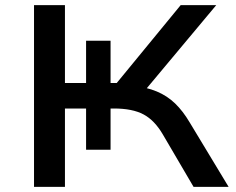

<svg xmlns="http://www.w3.org/2000/svg" viewBox="-20 -725 915 745"><path d="M112 0V-705H232V-403H314V-567H409V-403H433L681 -705H819L534 -364L493 -393Q548 -387 588.5 -370Q629 -353 659.5 -323.5Q690 -294 716 -250L867 0H731L612 -203Q580 -258 537 -281Q494 -304 422 -304H390L409 -316V-144H314V-304H232V0Z"/></svg>

Font: Nunito Sans 10pt Expanded SemiBold
Style: Regular
Weight: 600
Width: 7
Designer: Vernon Adams
Foundry: Vernon Adams
Version: Version 3.101;gftools[0.9.27]